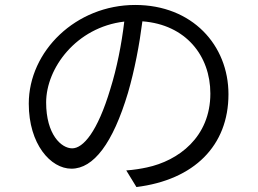

<svg xmlns="http://www.w3.org/2000/svg" viewBox="-20 -731 1040 774"><path d="M271 -133C227 -133 166 -189 166 -318C166 -456 287 -621 481 -644C470 -552 451 -456 425 -373C373 -199 315 -133 271 -133ZM530 23C763 -6 901 -144 901 -351C901 -549 755 -711 525 -711C286 -711 96 -525 96 -313C96 -150 184 -51 268 -51C357 -51 435 -153 496 -357C523 -450 542 -551 554 -645C729 -632 828 -506 828 -354C828 -178 699 -83 572 -56C549 -51 519 -46 489 -44Z"/></svg>

Font: Noto Sans CJK JP DemiLight
Style: Regular
Weight: 350
Designer: Ryoko NISHIZUKA (kana & ideographs); Paul D. Hunt (Latin, Greek & Cyrillic); Wenlong ZHANG (bopomofo); Sandoll Communica
Foundry: Adobe Systems Incorporated
Version: Version 1.004;PS 1.004;hotconv 1.0.82;makeotf.lib2.5.63406